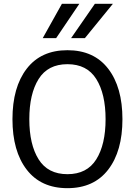

<svg xmlns="http://www.w3.org/2000/svg" viewBox="-20 -972 704 1002"><path d="M45 0ZM45 -350Q45 -517 119.5 -613.5Q194 -710 332 -710Q470 -710 544.5 -613.5Q619 -517 619 -350Q619 -183 544.5 -86.5Q470 10 332 10Q194 10 119.5 -86.5Q45 -183 45 -350ZM531 -350Q531 -482 482.5 -559.5Q434 -637 332 -637Q230 -637 181.5 -559.5Q133 -482 133 -350Q133 -218 181.5 -140.5Q230 -63 332 -63Q434 -63 482.5 -140.5Q531 -218 531 -350ZM303 -952H394L273 -773H203ZM475 -952H569L423 -773H351Z"/></svg>

Font: Niramit
Style: Regular
Weight: 400
Version: Version 1.000; ttfautohint (v1.6)